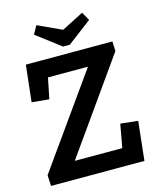

<svg xmlns="http://www.w3.org/2000/svg" viewBox="-123 -923 830 1009"><g transform="rotate(-15 292.0 -418.5)"><path d="M315 -691H279L147 -791L172 -836L302 -776L421 -837L447 -791ZM28 0 25 -59 376 -553V-555H160L137 -442L43 -451L65 -650H536L538 -597L184 -97V-95H441L464 -222L559 -212L536 0Z"/></g></svg>

Font: Zilla Slab SemiBold
Style: Regular
Weight: 600
Designer: Typotheque.com
Foundry: Typotheque type foundry
Version: Version 1.1; 2017